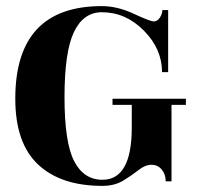

<svg xmlns="http://www.w3.org/2000/svg" viewBox="-20 -593 648 628"><path d="M315 15Q179 15 104.5 -55Q30 -125 30 -270Q30 -573 313 -573Q364 -573 417.5 -548Q471 -523 483 -523Q495 -523 503 -535.5Q511 -548 511 -560H530V-357H510Q510 -433 450.5 -493Q391 -553 313 -553Q253 -553 222 -488.5Q191 -424 191 -275.5Q191 -127 222.5 -66Q254 -5 315 -5Q411 -5 411 -176V-250H348V-270H588V-250H541V0H522Q522 -23 509 -38.5Q496 -54 475.5 -54Q455 -54 433.5 -37Q412 -20 383.5 -2.5Q355 15 315 15Z"/></svg>

Font: Rozha One
Style: Regular
Weight: 400
Designer: Tim Donaldson, Indian Type Foundry
Foundry: Indian Type Foundry
Version: Version 1.301;PS 1.0;hotconv 1.0.78;makeotf.lib2.5.61930; tt